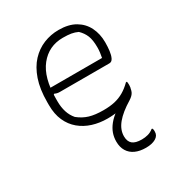

<svg xmlns="http://www.w3.org/2000/svg" viewBox="-184 -661 967 1035"><g transform="rotate(-30 300.0 -143.0)"><path d="M301 141Q301 114 309.5 90Q318 66 336.5 43Q355 20 385 -1.5Q415 -23 458 -44Q476 -53 486.5 -61Q497 -69 503.5 -77Q510 -85 513 -92Q513 -65 505.5 -48Q498 -31 474 -16Q413 21 382 58.5Q351 96 351 137Q351 169 369 184.5Q387 200 427 200Q447 200 465.5 195Q484 190 500 177H504Q506 180 507 183.5Q508 187 508 190.5Q508 194 508 199Q508 223 485 236.5Q462 250 424 250Q386 250 358.5 237.5Q331 225 316 200.5Q301 176 301 141ZM332 -536Q394 -536 435 -512Q476 -488 496.5 -446.5Q517 -405 517 -354V-350Q517 -325 514 -300.5Q511 -276 503 -259.5Q495 -243 480 -243H171Q162 -243 154 -245Q146 -247 141 -250L126 -241L122 -288H460Q463 -303 465 -318.5Q467 -334 467 -351Q467 -396 456 -423Q445 -450 422 -472Q403 -481 382.5 -484.5Q362 -488 331 -488Q243 -488 189 -420.5Q135 -353 135 -222V-205Q135 -169 144.5 -139Q154 -109 174 -86Q205 -61 240 -50.5Q275 -40 327 -40Q367 -40 397.5 -47Q428 -54 454.5 -69.5Q481 -85 506 -110H512Q513 -107 513.5 -102Q514 -97 514 -89Q514 -73 509.5 -62Q505 -51 497 -43Q481 -27 455.5 -15Q430 -3 396.5 3.5Q363 10 323 10Q274 10 231 -3.5Q188 -17 155 -44.5Q122 -72 103.5 -113.5Q85 -155 85 -211V-229Q85 -310 105 -368Q125 -426 159.5 -463Q194 -500 238.5 -518Q283 -536 332 -536Z"/></g></svg>

Font: Recursive Casual Light
Style: Regular
Weight: 300
Version: Version 1.047